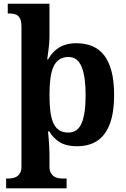

<svg xmlns="http://www.w3.org/2000/svg" viewBox="-20 -780 685 1040"><path d="M24.9 187Q35.6 187 48.3 184.8Q61 182.6 71.5 175.8Q82 168.9 89.1 156.2Q96.2 143.6 96.2 122.1V-637.2Q96.2 -660.2 91.1 -673.8Q85.9 -687.5 76.9 -694.8Q67.9 -702.1 55.4 -704.6Q43 -707 28.8 -707H22V-759.8H248V-576.2Q248 -562 246.1 -541.7Q244.1 -521.5 241.7 -502.9Q239.3 -481 235.8 -458H240.2Q251 -477.5 265.4 -493.7Q279.8 -509.8 298.6 -521.5Q317.4 -533.2 340.8 -539.6Q364.3 -545.9 393.1 -545.9Q442.9 -545.9 481.2 -529.5Q519.5 -513.2 545.4 -478.8Q571.3 -444.3 584.7 -391.6Q598.1 -338.9 598.1 -266.1Q598.1 -193.8 585 -141.4Q571.8 -88.9 546.1 -54.7Q520.5 -20.5 483.2 -4.2Q445.8 12.2 397 12.2Q339.8 12.2 304.2 -9.5Q268.6 -31.2 247.1 -67.9H240.2Q242.2 -44.9 244.1 -22.9Q245.6 -4.4 246.8 16.6Q248 37.6 248 53.2V122.1Q248 143.6 255.1 156.2Q262.2 168.9 272.7 175.8Q283.2 182.6 295.7 184.8Q308.1 187 318.8 187H340.8V240.2H13.2V187ZM350.1 -62Q400.4 -62 422.1 -112.5Q443.8 -163.1 443.8 -265.1Q443.8 -364.7 422.1 -418Q400.4 -471.2 351.1 -471.2Q320.8 -471.2 301 -457.8Q281.2 -444.3 269.5 -418.2Q257.8 -392.1 252.9 -353.8Q248 -315.4 248 -266.1Q248 -214.4 252.9 -176Q257.8 -137.7 269.5 -112.3Q281.2 -86.9 300.8 -74.5Q320.3 -62 350.1 -62Z"/></svg>

Font: Droid Serif
Style: Bold
Weight: 700
Designer: Monotype Design team
Foundry: Monotype Imaging Inc.
Version: Version 1.03